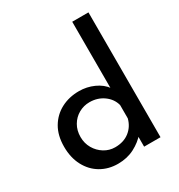

<svg xmlns="http://www.w3.org/2000/svg" viewBox="-184 -901 966 1035"><g transform="rotate(-30 299.0 -383.5)"><path d="M250 10Q191 10 144 -17.5Q97 -45 70 -96Q43 -147 43 -215Q43 -285 72 -334Q101 -383 150.5 -409Q200 -435 262 -435Q310 -435 353.5 -415.5Q397 -396 422 -361L418 -326V-777H519V0H417V-100L428 -73Q398 -37 352.5 -13.5Q307 10 250 10ZM281 -75Q334 -75 369.5 -102.5Q405 -130 417 -176V-259Q406 -301 368.5 -328Q331 -355 281 -355Q245 -355 214 -337.5Q183 -320 164.5 -288.5Q146 -257 146 -216Q146 -177 164.5 -145Q183 -113 214 -94Q245 -75 281 -75Z"/></g></svg>

Font: Reem Kufi
Style: Regular
Weight: 400
Designer: Khaled Hosny
Version: Version 1.6